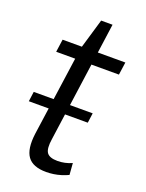

<svg xmlns="http://www.w3.org/2000/svg" viewBox="-131 -736 613 808"><g transform="rotate(20 175.5 -332.0)"><path d="M179 7Q119 7 95.5 -25.5Q72 -58 81 -128L138 -532L179 -671H230L155 -132Q148 -87 160 -70Q172 -53 208 -53Q224 -53 240.5 -56.5Q257 -60 272 -67L276 -15Q261 -8 245 -3Q229 2 212 4.5Q195 7 179 7ZM54 -540H335L327 -483H46ZM279 -292 273 -248H9L15 -292Z"/></g></svg>

Font: Pathway Extreme SemiCondensed Light
Style: Italic
Weight: 300
Width: 4
Italic angle: -8°
Version: Version 1.001;gftools[0.9.26]